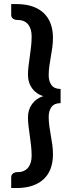

<svg xmlns="http://www.w3.org/2000/svg" viewBox="-20 -794 340 968"><path d="M225.5 -205Q225.5 -181.5 228.8 -158Q232 -134.5 236.2 -111Q240.5 -87.5 243.8 -63.8Q247 -40 247 -15.5Q247 22.5 236 53.8Q225 85 202.2 107.2Q179.5 129.5 144.8 141.8Q110 154 63 154H36.5V99.5Q36.5 93 39.2 88Q42 83 46.2 80Q50.5 77 55 75.5Q59.5 74 63 74H67.5Q102.5 74 121 52Q139.5 30 139.5 -8Q139.5 -35.5 136.5 -60.8Q133.5 -86 130.2 -109.8Q127 -133.5 124 -156.5Q121 -179.5 121 -203Q121 -240.5 141.5 -269.2Q162 -298 198.5 -309.5Q180.5 -314.5 166 -324.8Q151.5 -335 141.5 -349Q131.5 -363 126.2 -380Q121 -397 121 -416Q121 -439.5 124 -462.5Q127 -485.5 130.2 -509.2Q133.5 -533 136.5 -558.2Q139.5 -583.5 139.5 -611Q139.5 -650 121 -671.8Q102.5 -693.5 67.5 -693.5H63Q59.5 -693.5 55 -695Q50.5 -696.5 46.2 -699.5Q42 -702.5 39.2 -707.2Q36.5 -712 36.5 -718.5V-773.5H63Q110 -773.5 144.8 -761.2Q179.5 -749 202.2 -726.5Q225 -704 236 -672.8Q247 -641.5 247 -603.5Q247 -579 243.8 -555.2Q240.5 -531.5 236.2 -508Q232 -484.5 228.8 -461.2Q225.5 -438 225.5 -414.5Q225.5 -384 239.8 -364.8Q254 -345.5 285.5 -345.5V-274Q254 -274 239.8 -254.8Q225.5 -235.5 225.5 -205Z"/></svg>

Font: Lato TR
Style: Bold
Weight: 700
Designer: Lukasz Dziedzic
Foundry: tyPoland Lukasz Dziedzic
Version: Version 1.104 2013